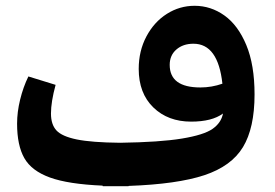

<svg xmlns="http://www.w3.org/2000/svg" viewBox="-20 -625 948 663"><path d="M424 17V18H383H335L334 16Q216 11 152.5 -12Q89 -35 64 -79Q39 -123 39 -198Q39 -238 49.5 -281Q60 -324 78 -361L172 -332Q156 -273 156 -233Q156 -195 175 -174.5Q194 -154 245 -143.5Q296 -133 395 -132Q532 -134 608 -146.5Q684 -159 714 -180Q744 -201 750 -233Q712 -205 640 -205Q560 -205 509.5 -254Q459 -303 459 -387Q459 -449 485.5 -499Q512 -549 556 -577Q600 -605 652 -605Q708 -605 755 -571.5Q802 -538 830.5 -469.5Q859 -401 859 -299Q859 -183 819 -117Q779 -51 685.5 -20Q592 11 424 17ZM672 -323Q711 -323 748 -336Q733 -474 648 -474Q612 -474 589 -454Q566 -434 566 -401Q566 -323 672 -323Z"/></svg>

Font: FiraGOUPP
Style: Bold
Weight: 700
Designer: bBox Type
Foundry: bBox Type GmbH
Version: Version 1.001